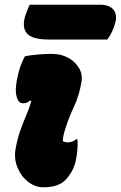

<svg xmlns="http://www.w3.org/2000/svg" viewBox="-20 -786 513 816"><path d="M86 -547Q112 -552 143.5 -554.5Q175 -557 200 -557Q240 -557 270.5 -540Q301 -523 316.5 -495.5Q332 -468 326 -436Q316 -378 294.5 -333Q273 -288 258 -240Q247 -206 247 -186Q255 -181 268 -181Q289 -181 303 -194H309Q311 -177 309 -151Q307 -125 302 -102Q295 -74 283 -54Q271 -34 257 -20Q227 10 164 10Q130 10 100 -13Q70 -36 54.5 -73.5Q39 -111 46 -152Q54 -197 66.5 -232Q79 -267 92 -297Q105 -327 113 -356L108 -359Q100 -352 93.5 -349.5Q87 -347 77 -347Q58 -347 50 -378Q42 -409 57 -470Q62 -493 69.5 -511.5Q77 -530 86 -547ZM106 -766H404Q445 -766 462 -745Q479 -724 470 -689Q464 -667 455.5 -650Q447 -633 436 -618H187Q117 -618 94.5 -644Q72 -670 88 -721Q93 -735 97.5 -746Q102 -757 106 -766Z"/></svg>

Font: Recursive Sn Csl St Blk
Style: Italic
Weight: 900
Italic angle: -15°
Version: Version 1.079;hotconv 1.0.112;makeotfexe 2.5.65598; ttfautoh